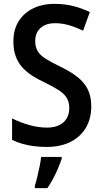

<svg xmlns="http://www.w3.org/2000/svg" viewBox="-20 -744 527 985"><path d="M448.2 -198.2Q448.2 -135.3 420.4 -88.4Q392.6 -41.5 341.3 -15.9Q290 9.8 219.7 9.8Q186 9.8 154.8 5.9Q123.5 2 95.2 -6.1Q66.9 -14.2 42 -26.4V-136.7Q82 -116.2 129.2 -102.8Q176.3 -89.4 221.2 -89.4Q259.3 -89.4 284.7 -102.3Q310.1 -115.2 322.8 -137.7Q335.4 -160.2 335.4 -189Q335.4 -219.7 322.5 -241.5Q309.6 -263.2 281 -281.7Q252.4 -300.3 206.1 -322.3Q172.9 -337.9 144.3 -356.4Q115.7 -375 94.2 -398.7Q72.8 -422.4 60.8 -454.6Q48.8 -486.8 48.8 -530.8Q48.3 -590.3 75 -633.8Q101.6 -677.2 149.7 -700.9Q197.8 -724.6 262.2 -724.1Q311.5 -724.1 356 -712.9Q400.4 -701.7 440.9 -682.1L406.2 -586.4Q368.2 -605 332.8 -615Q297.4 -625 262.2 -625Q229.5 -625 207 -613.5Q184.6 -602.1 172.6 -581.8Q160.6 -561.5 160.6 -534.7Q160.6 -502.9 173.1 -481.9Q185.5 -460.9 213.4 -443.1Q241.2 -425.3 287.1 -403.3Q339.4 -378.4 375.2 -350.8Q411.1 -323.2 429.7 -286.6Q448.2 -250 448.2 -198.2ZM296.4 61V70.8Q289.1 93.3 277.8 119.6Q266.6 146 252.7 172.1Q238.8 198.2 223.1 221.2H158.7V209Q164.6 190.9 171.1 164.1Q177.7 137.2 183.3 109.4Q189 81.5 190.9 61Z"/></svg>

Font: Open Sans SemiCondensed SemiBold
Style: Regular
Weight: 600
Width: 4
Designer: Monotype Design Team
Foundry: Monotype Imaging Inc.
Version: Version 3.000